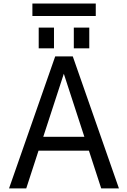

<svg xmlns="http://www.w3.org/2000/svg" viewBox="-20 -1046 704 1068"><path d="M220.7 -285.2H449.2L335 -635.7ZM160.2 -957V-1026.4H512.7V-957ZM195.3 -777.3V-892.6H280.3V-777.3ZM390.6 -777.3V-892.6H476.6V-777.3ZM287.1 -732.4H384.8L641.6 2H543L474.6 -208H194.3L126 2H30.3Z"/></svg>

Font: Nasu
Style: Regular
Weight: 400
Designer: Ryoko NISHIZUKA (kana &amp; ideographs); Paul D. Hunt (Latin, Greek &amp; Cyrillic); Wenlong ZHANG (bopomofo); Sandoll C
Version: Version 2014.1215